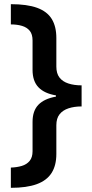

<svg xmlns="http://www.w3.org/2000/svg" viewBox="-20 -738 440 920"><path d="M32 65Q61 64 84.5 57Q108 50 122 33Q136 16 136 -13V-154Q136 -207 164 -236Q192 -265 248 -275V-281Q193 -290 164.5 -319.5Q136 -349 136 -403V-544Q136 -574 122.5 -590.5Q109 -607 85.5 -614Q62 -621 32 -621V-718Q110 -718 158 -700.5Q206 -683 228 -647Q250 -611 250 -556V-419Q250 -386 265 -366.5Q280 -347 307.5 -338Q335 -329 371 -329V-228Q336 -228 308.5 -219Q281 -210 265.5 -190.5Q250 -171 250 -138V0Q250 55 227 91Q204 127 156 144.5Q108 162 32 162Z"/></svg>

Font: Noto Sans Khmer SemiBold
Style: Regular
Weight: 600
Version: Version 2.003